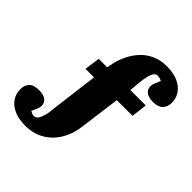

<svg xmlns="http://www.w3.org/2000/svg" viewBox="-276 -876 1228 1228"><g transform="rotate(45 338.5 -262.0)"><path d="M153 193Q93 193 51 174.5Q9 156 -13 123.5Q-35 91 -35 50Q-35 13 -14 -9Q7 -31 55 -31Q94 -31 115.5 -15.5Q137 0 137 29Q137 43 131 57.5Q125 72 113 98Q121 103 129 106.5Q137 110 148 110Q164 110 175 95.5Q186 81 193.5 54Q201 27 204 -12L245 -337H168L182 -442H259L263 -462Q272 -515 293.5 -561Q315 -607 348 -642.5Q381 -678 425.5 -697.5Q470 -717 524 -717Q584 -717 625.5 -698.5Q667 -680 689.5 -648Q712 -616 712 -574Q712 -537 690.5 -514.5Q669 -492 622 -492Q582 -492 561 -508Q540 -524 540 -552Q540 -567 546 -581.5Q552 -596 564 -622Q556 -627 545.5 -630Q535 -633 525 -633Q511 -633 501 -620.5Q491 -608 484 -582Q477 -556 473 -515L467 -444H606L593 -337H451L414 -57Q405 14 371 70.5Q337 127 281.5 160Q226 193 153 193Z"/></g></svg>

Font: Literata 18pt Black
Style: Regular
Weight: 900
Designer: Latin by Veronika Burian and Jose Scaglione. Greek by Irene Vlachou. Cyrillic by Vera Evstafieva.
Foundry: TypeTogether
Version: Version 3.103;gftools[0.9.29]